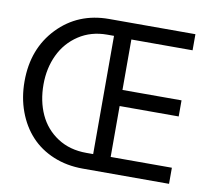

<svg xmlns="http://www.w3.org/2000/svg" viewBox="-74 -747 943 834"><g transform="rotate(10 397.0 -330.0)"><path d="M342 0Q271 0 212 -24.5Q153 -49 112.5 -92.8Q72 -136.5 49.5 -197.5Q27 -258.5 27 -330Q27 -474 116.2 -567Q205.5 -660 342 -660H722.5V-589H452.5V-366.5H713V-295.5H452.5V-71H722.5V0ZM345.5 -70H375.5V-591.5H345.5Q274.5 -591.5 220.5 -556Q166.5 -520.5 138.5 -461.5Q110.5 -402.5 110.5 -330.5Q110.5 -257.5 137.2 -199Q164 -140.5 218 -105.2Q272 -70 345.5 -70Z"/></g></svg>

Font: League Spartan
Style: Regular
Weight: 350
Foundry: The League of Moveable Type
Version: Version 2.002